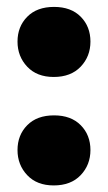

<svg xmlns="http://www.w3.org/2000/svg" viewBox="-20 -536 320 570"><path d="M139.5 -307.5Q89.5 -307.5 60.8 -338Q32 -368.5 32 -412.5Q32 -457 60.8 -486.2Q89.5 -515.5 140.5 -515.5Q191 -515.5 219.8 -486.2Q248.5 -457 248.5 -412.5Q248.5 -368.5 219.5 -338Q190.5 -307.5 139.5 -307.5ZM139.5 14.5Q89.5 14.5 60.8 -16Q32 -46.5 32 -90.5Q32 -135 60.8 -164.2Q89.5 -193.5 140.5 -193.5Q191 -193.5 219.8 -164.2Q248.5 -135 248.5 -90.5Q248.5 -46.5 219.5 -16Q190.5 14.5 139.5 14.5Z"/></svg>

Font: Heraclito ExtraBold
Style: Regular
Weight: 800
Designer: Kostas Bartsokas (font) & Cristiano Sobral (main changes)
Foundry: Kostas Bartsokas (font) & Cristiano Sobral (main changes)
Version: Version 1.00;July 8, 2020;FontCreator 13.0.0.2655 64-bit